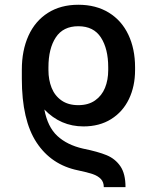

<svg xmlns="http://www.w3.org/2000/svg" viewBox="-20 -557 655 803"><path d="M305.7 155.3Q194.3 132.3 132.8 38.8Q71.3 -54.7 71.3 -227.5V-265.6Q71.3 -346.2 99.1 -407.7Q127 -469.2 180.4 -503.2Q233.9 -537.1 307.6 -537.1Q381.3 -537.1 435.1 -504.2Q488.8 -471.2 516.8 -411.9Q544.9 -352.5 544.9 -275.4V-263.7Q544.9 -196.3 519.3 -142.8Q493.7 -89.4 444.8 -58.8Q396 -28.3 329.1 -28.3Q233.4 -28.3 165.5 -99.1Q179.2 -25.9 220 11.7Q260.7 49.3 327.1 64.5Q389.6 77.1 425.8 92Q461.9 106.9 483.4 138.2Q504.9 169.4 504.9 225.6H414.1Q414.1 204.6 401.9 191.7Q389.6 178.7 367.7 171.1Q345.7 163.6 305.7 155.3ZM432.6 -263.7V-275.4Q432.6 -353 402.1 -400.1Q371.6 -447.3 307.6 -447.3Q244.1 -447.3 213.4 -400.6Q182.6 -354 182.6 -275.4V-263.7Q182.6 -223.1 195.8 -189.9Q209 -156.7 237.1 -137Q265.1 -117.2 307.6 -117.2Q349.6 -117.2 377.7 -137Q405.8 -156.7 419.2 -189.7Q432.6 -222.7 432.6 -263.7Z"/></svg>

Font: Pretendard GOV Medium
Style: Regular
Weight: 500
Designer: Base glyphs from Inter by Rasmus Andersson; Hangeul glyphs from Noto Sans CJK(Source Han Sans) by Jang Soo-young and Kan
Foundry: Kil Hyung-jin
Version: Version 1.309